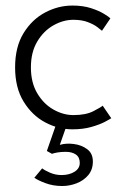

<svg xmlns="http://www.w3.org/2000/svg" viewBox="-20 -442 446 674"><path d="M237.5 -38Q281.5 -38 308 -51.8Q334.5 -65.5 340.5 -71L370.5 -27Q366.5 -24 348 -14.2Q329.5 -4.5 300.2 3.8Q271 12 234 12Q184.5 12 138.5 -12.5Q92.5 -37 62.8 -85.5Q33 -134 33 -205.5Q33 -277.5 62.8 -325.8Q92.5 -374 138.5 -398.2Q184.5 -422.5 234 -422.5Q271 -422.5 299 -413.5Q327 -404.5 345 -393.5Q363 -382.5 367.5 -377.5L338 -334Q333.5 -338 321.2 -347.2Q309 -356.5 288 -364.5Q267 -372.5 237.5 -372.5Q202 -372.5 167.5 -353Q133 -333.5 110.8 -296.2Q88.5 -259 88.5 -205.5Q88.5 -152 110.8 -114.5Q133 -77 167.5 -57.5Q202 -38 237.5 -38ZM198.5 211Q166.5 211 139.8 201Q113 191 100.5 182L128 149Q137.5 156.5 156.2 164.5Q175 172.5 196 172.5Q223 172.5 241.5 161Q260 149.5 260 130Q260 110 246.5 100.5Q233 91 210.5 91Q195 91 181.8 93.2Q168.5 95.5 162.5 98L144.5 88L182.5 -21L215.5 -6L190 66.5Q212 60 239.2 63.5Q266.5 67 286.2 81.8Q306 96.5 306 125Q306 153.5 289.8 172.8Q273.5 192 248.8 201.5Q224 211 198.5 211Z"/></svg>

Font: League Spartan Thin Light
Style: Regular
Weight: 300
Version: Version 2.002